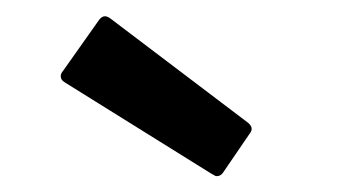

<svg xmlns="http://www.w3.org/2000/svg" viewBox="-20 -787 440 241"><path d="M60.5 -684.1Q56.2 -687 56.2 -691.4Q56.2 -694.8 59.6 -698.7L104.5 -762.2Q107.9 -766.6 111.8 -766.6Q114.7 -766.6 118.7 -763.7L291.5 -632.8Q295.9 -628.9 295.9 -625.5Q295.9 -622.1 293 -618.7L260.3 -570.8Q257.3 -565.9 252 -565.9Q250.5 -565.9 249 -566.9Q247.6 -567.9 245.6 -568.8Z"/></svg>

Font: Fascinate Cyrillic
Style: Regular
Weight: 900
Designer: Denis Ignatov
Foundry: Astigmatic (AOETI)
Version: Version 1.00 November 30, 2018, initial release